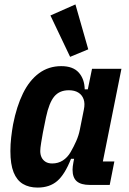

<svg xmlns="http://www.w3.org/2000/svg" viewBox="-20 -836 583 868"><path d="M476 0H386Q346 0 327 -16.5Q308 -33 308 -69Q308 -77 309 -84Q310 -91 312 -103L315 -118H301Q273 -47 238.5 -17.5Q204 12 150 12Q111 12 83.5 -4.5Q56 -21 41.5 -57Q27 -93 27 -153Q27 -184 30.5 -214.5Q34 -245 39 -273Q55 -355 84 -414Q113 -473 156.5 -505Q200 -537 257 -537Q310 -537 336 -508Q362 -479 363 -432H377L396 -525H529L445 -106H497ZM216 -97Q243 -97 264 -110.5Q285 -124 299 -148Q313 -172 324.5 -198Q336 -224 341 -250L359 -340Q365 -368 358 -387.5Q351 -407 334 -417.5Q317 -428 291 -428Q249 -428 225.5 -400Q202 -372 188 -306L174 -237Q170 -215 166 -190.5Q162 -166 162 -153Q162 -137 168 -124.5Q174 -112 186 -104.5Q198 -97 216 -97ZM297 -579 208 -766 321 -816 379 -613Z"/></svg>

Font: IBM Plex Sans Condensed
Style: Bold Italic
Weight: 700
Width: 3
Italic angle: -11.31°
Designer: Mike Abbink, Paul van der Laan, Pieter van Rosmalen
Foundry: Bold Monday
Version: Version 3.201